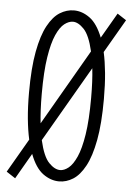

<svg xmlns="http://www.w3.org/2000/svg" viewBox="-52 -748 555 802"><g transform="rotate(5 225.0 -347.0)"><path d="M4.5 -10.5 86.5 -152Q78 -190 73.2 -238.8Q68.5 -287.5 68.5 -348Q68.5 -451 81.5 -520.2Q94.5 -589.5 116.8 -630.2Q139 -671 167.2 -688.5Q195.5 -706 226 -706Q260.5 -706 292.5 -682.8Q324.5 -659.5 347 -602.5L408.5 -708.5L446 -684L364.5 -543.5Q373 -505.5 377.8 -457Q382.5 -408.5 382.5 -348Q382.5 -244.5 369.5 -175.2Q356.5 -106 334.2 -65Q312 -24 284 -6.5Q256 11 226 11Q190.5 11 158.2 -12.5Q126 -36 104 -93.5L42 14ZM122 -348Q122 -312 123.5 -281Q125 -250 128 -224L311.5 -541.5Q296 -608.5 272 -633.5Q248 -658.5 226 -658.5Q208.5 -658.5 190.2 -644.5Q172 -630.5 156.5 -596Q141 -561.5 131.5 -501Q122 -440.5 122 -348ZM226 -36.5Q243 -36.5 261 -50.8Q279 -65 294.5 -99.5Q310 -134 319.5 -194.5Q329 -255 329 -348Q329 -384 327.5 -414.8Q326 -445.5 323 -472L139 -154.5Q154.5 -86.5 178.8 -61.5Q203 -36.5 226 -36.5Z"/></g></svg>

Font: Trispace Condensed ExtraLight
Style: Regular
Weight: 200
Width: 3
Designer: Tyler Finck
Foundry: Etcetera Type Company
Version: Version 1.210; ttfautohint (v1.8.3)